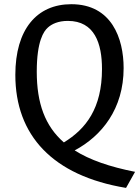

<svg xmlns="http://www.w3.org/2000/svg" viewBox="-20 -759 663 914"><path d="M319.5 -739C512 -739 568.5 -575.5 568.5 -435C568.5 -240.5 464.5 -112 335.5 -43C324.5 -37 313.5 -31.5 302.5 -26.5L260 -67L284 -81C299.5 -67.5 317 -54.5 335.5 -43C407.5 2.5 502 35 623 59L580 135.5C230 77.5 53 -115 53 -402.5C53 -619 155 -739 319.5 -739ZM155 -418C155 -267 194.5 -159 284 -81C389 -145 465.5 -243.5 465.5 -430.5C465.5 -552 430.5 -659.5 303 -659.5C256.5 -659.5 226 -644.5 207.5 -627.5C188.5 -610.5 155 -564 155 -418Z"/></svg>

Font: Monaspace Argon
Style: Regular
Weight: 400
Designer: Riley Cran & the Lettermatic Team
Foundry: Lettermatic
Version: Version 1.200 (Monaspace Argon)